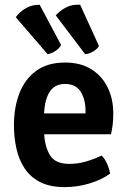

<svg xmlns="http://www.w3.org/2000/svg" viewBox="-20 -772 539 806"><path d="M442 -43Q405.5 -16.5 354.5 -1.5Q303.5 13.5 251.5 13.5Q189.5 13.5 148.2 -7.8Q107 -29 83 -65.8Q59 -102.5 48.8 -149Q38.5 -195.5 38.5 -246Q38.5 -321 61.5 -380.5Q84.5 -440 132.2 -474.8Q180 -509.5 253 -509.5Q318.5 -509.5 363.5 -481.2Q408.5 -453 432 -404.8Q455.5 -356.5 455.5 -296.5Q455.5 -269 453.2 -250Q451 -231 446 -208.5H165.5Q168.5 -155 190.5 -119.5Q212.5 -84 270.5 -84Q307 -84 341 -94Q375 -104 406.5 -119Q421 -105 430.2 -83.2Q439.5 -61.5 442 -43ZM252.5 -419.5Q210.5 -419.5 189.2 -387.5Q168 -355.5 165 -296H339V-308Q339 -353.5 319 -386.5Q299 -419.5 252.5 -419.5ZM316.5 -752 395.5 -579Q387.5 -565 370.2 -555.2Q353 -545.5 337.5 -544.5L214 -707.5Q231.5 -727.5 257.8 -741Q284 -754.5 316.5 -752ZM146.5 -752 236.5 -583Q228.5 -568 211.8 -557.5Q195 -547 180 -544.5L46 -700Q62 -721.5 87.8 -737Q113.5 -752.5 146.5 -752Z"/></svg>

Font: Signika Negative SemiBold
Style: Regular
Weight: 600
Designer: Anna Giedryś
Foundry: Anna Giedryś
Version: Version 2.000; ttfautohint (v1.8.3) -l 8 -r 50 -G 200 -x 9 -